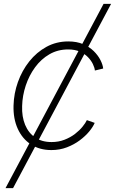

<svg xmlns="http://www.w3.org/2000/svg" viewBox="-20 -759 589 983"><path d="M8.3 204.1 510.3 -739.3H548.8L46.9 204.1ZM243.2 9.3Q182.6 9.3 138.4 -19.5Q94.2 -48.3 70.8 -99.9Q47.4 -151.4 49.3 -218.3Q50.8 -280.3 71.8 -339.1Q92.8 -397.9 130.1 -444.8Q167.5 -491.7 218 -519.3Q268.6 -546.9 329.6 -546.9Q373 -546.9 405.5 -533Q438 -519 460 -497.3Q481.9 -475.6 494.1 -451.7Q506.3 -427.7 508.3 -408.2L465.8 -397.9Q464.4 -412.6 455.6 -430.9Q446.8 -449.2 430.4 -466.3Q414.1 -483.4 388.9 -494.6Q363.8 -505.9 329.1 -505.9Q275.9 -505.9 233.2 -481.2Q190.4 -456.5 159.7 -414.6Q128.9 -372.6 111.8 -321Q94.7 -269.5 93.3 -216.3Q91.3 -161.6 108.6 -119.9Q126 -78.1 160.2 -54.9Q194.3 -31.7 244.1 -31.7Q279.8 -31.7 310.1 -43.5Q340.3 -55.2 363.8 -73.2Q387.2 -91.3 402.6 -110.4Q418 -129.4 424.8 -144L464.8 -129.9Q456.5 -109.9 436.8 -85.9Q417 -62 388.2 -40.5Q359.4 -19 322.8 -4.9Q286.1 9.3 243.2 9.3Z"/></svg>

Font: Inter 18pt ExtraLight
Style: Italic
Weight: 250
Italic angle: -9.3988°
Designer: Rasmus Andersson
Foundry: rsms
Version: Version 4.001;git-66647c0bb